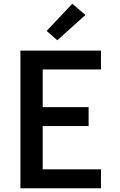

<svg xmlns="http://www.w3.org/2000/svg" viewBox="-20 -1005 640 1025"><path d="M89 0V-735H519V-634H208V-433H453V-332H208V-101H519V0ZM286 -790 229 -840 366 -985 436 -925Z"/></svg>

Font: Iosevka Aile
Style: Bold
Weight: 700
Designer: Belleve Invis
Foundry: Belleve Invis
Version: Version 28.0.1; ttfautohint (v1.8.4)